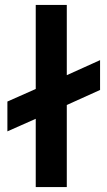

<svg xmlns="http://www.w3.org/2000/svg" viewBox="-20 -759 436 779"><path d="M125 -277 10 -226V-347L125 -398V-739H251V-454L386 -515V-394L251 -333V0H125Z"/></svg>

Font: Prompt Medium
Style: Regular
Weight: 500
Designer: Katatrad Team
Foundry: CadsonDemak
Version: Version 1.001